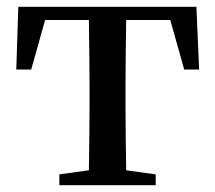

<svg xmlns="http://www.w3.org/2000/svg" viewBox="-20 -546 633 566"><path d="M439 0V-32L352 -44C351 -119 350 -181 350 -232V-294C350 -348 351 -412 352 -487H482L523 -341H567L559 -526H34L28 -341H72L113 -487H242C243 -412 244 -348 244 -294V-232C244 -181 243 -119 242 -44L155 -32V0Z"/></svg>

Font: AllPunType SemiBold
Style: Regular
Weight: 600
Version: 1.0